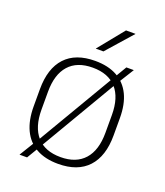

<svg xmlns="http://www.w3.org/2000/svg" viewBox="-132 -772 771 895"><g transform="rotate(20 253.0 -324.0)"><path d="M253 12Q188.5 12 144.2 -12.8Q100 -37.5 77.5 -85.2Q55 -133 55 -201V-286.5Q55 -389.5 105.5 -444Q156 -498.5 253 -498.5Q317.5 -498.5 361.8 -474Q406 -449.5 428.8 -402.5Q451.5 -355.5 451.5 -286.5V-201Q451.5 -98 400.8 -43Q350 12 253 12ZM70 33 118 -45.5 127 -58.5 358 -450.5 364 -460.5 399 -519.5H436L389 -444L380.5 -430.5L150.5 -39.5L143.5 -27L107.5 33ZM253 -21.5Q330 -21.5 370.8 -67.2Q411.5 -113 411.5 -199.5V-288Q411.5 -374 371 -419.5Q330.5 -465 253 -465Q175.5 -465 135 -419.5Q94.5 -374 94.5 -288V-199.5Q94.5 -113 135 -67.2Q175.5 -21.5 253 -21.5ZM338.5 -681H385V-680L273 -553H235.5V-554Z"/></g></svg>

Font: Anek Latin ExtraLight
Style: Regular
Weight: 250
Designer: Yesha Goshar
Foundry: Ek Type
Version: Version 1.003